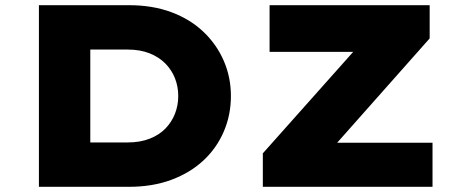

<svg xmlns="http://www.w3.org/2000/svg" viewBox="-20 -720 1771 740"><path d="M130 0V-700H477Q568 -700 640.5 -673Q713 -646 764 -597.5Q815 -549 842.5 -485.5Q870 -422 870 -350Q870 -277 842.5 -213Q815 -149 764 -101.5Q713 -54 640.5 -27Q568 0 477 0ZM328 -126 297 -171H472Q520 -171 557 -185.5Q594 -200 618 -225Q642 -250 654.5 -282Q667 -314 667 -350Q667 -386 654.5 -418Q642 -450 617.5 -475Q593 -500 556.5 -514.5Q520 -529 472 -529H294L328 -572ZM993 0V-129L1424 -613L1517 -520H1019V-700H1636V-572L1206 -87L1113 -170H1647V0Z"/></svg>

Font: Lexend Giga ExtraBold
Style: Regular
Weight: 800
Designer: Bonnie Shaver-Troup, Thomas Jockin
Foundry: Lexend
Version: Version 1.007